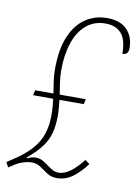

<svg xmlns="http://www.w3.org/2000/svg" viewBox="-88 -780 615 847"><g transform="rotate(10 219.0 -357.0)"><path d="M225 10Q201 10 182.5 -2Q164 -14 146.5 -26.5Q129 -39 107 -39Q90 -39 68.5 -32.5Q47 -26 25 -11L7 1L-5 -21L28 -43Q95 -87 125 -136.5Q155 -186 155 -259Q155 -280 153.5 -298Q152 -316 150 -332H60L65 -355H147Q143 -382 139 -407.5Q135 -433 135 -462Q135 -552 160 -610Q185 -668 227.5 -696Q270 -724 323 -724Q382 -724 412.5 -692.5Q443 -661 443 -610Q443 -580 416 -580Q416 -644 391 -671.5Q366 -699 320 -699Q270 -699 234.5 -669Q199 -639 181 -585.5Q163 -532 163 -462Q163 -432 167 -407.5Q171 -383 175 -355H292L287 -332H178Q180 -316 181.5 -298Q183 -280 183 -259Q183 -217 174 -183.5Q165 -150 142.5 -120Q120 -90 79 -56L81 -53Q101 -63 120 -63Q141 -63 158.5 -51Q176 -39 193.5 -27Q211 -15 228 -15Q256 -15 283.5 -36Q311 -57 337 -91L357 -76Q331 -40 298.5 -15Q266 10 225 10Z"/></g></svg>

Font: Noto Serif ExtraCondensed Thin
Style: Italic
Weight: 100
Width: 2
Italic angle: -12°
Designer: Monotype Design Team
Foundry: Monotype Imaging Inc.
Version: Version 2.013